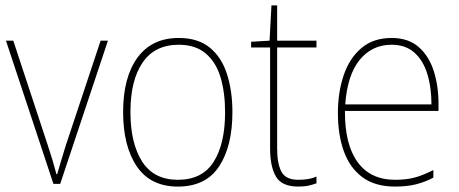

<svg xmlns="http://www.w3.org/2000/svg" viewBox="-20 -771 1692 708"><path d="M177 -93 2 -621H29L156 -236Q166 -206 173.5 -181Q181 -156 188 -129H191Q199 -156 206 -180.5Q213 -205 223 -236L351 -621H378L202 -93Z M837 -357Q837 -232 788 -157.5Q739 -83 636 -83Q535 -83 484.5 -157.5Q434 -232 434 -358Q434 -486 487 -558.5Q540 -631 639 -631Q710 -631 753.5 -595.5Q797 -560 817 -498Q837 -436 837 -357ZM461 -358Q461 -243 504 -175.5Q547 -108 636 -108Q726 -108 768 -174.5Q810 -241 810 -357Q810 -429 793.5 -485Q777 -541 739 -573.5Q701 -606 639 -606Q551 -606 506 -540.5Q461 -475 461 -358Z M1080 -108Q1101 -108 1117.5 -111Q1134 -114 1147 -120V-95Q1133 -90 1117.5 -86.5Q1102 -83 1080 -83Q1019 -83 997.5 -120Q976 -157 976 -223V-596H906V-617L974 -621L981 -751H1002V-621H1147V-596H1002V-223Q1002 -167 1018 -137.5Q1034 -108 1080 -108Z M1424 -631Q1486 -631 1524 -597.5Q1562 -564 1579.5 -509Q1597 -454 1597 -388V-362H1252Q1251 -239 1298.5 -173.5Q1346 -108 1437 -108Q1477 -108 1508 -116Q1539 -124 1578 -144V-116Q1546 -99 1512.5 -91Q1479 -83 1437 -83Q1363 -83 1316.5 -117.5Q1270 -152 1248 -213Q1226 -274 1226 -354Q1226 -431 1247.5 -494Q1269 -557 1313 -594Q1357 -631 1424 -631ZM1424 -606Q1352 -606 1306.5 -550.5Q1261 -495 1253 -386H1571Q1571 -449 1555.5 -499Q1540 -549 1507.5 -577.5Q1475 -606 1424 -606Z"/></svg>

Font: Noto Sans Kannada UI SemiCondensed Thin
Style: Regular
Weight: 100
Width: 4
Designer: Jelle Bosma - Monotype Design Team
Foundry: Monotype Imaging Inc.
Version: Version 2.005; ttfautohint (v1.8.4.7-5d5b)